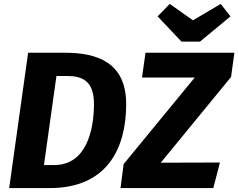

<svg xmlns="http://www.w3.org/2000/svg" viewBox="-20 -963 1220 983"><path d="M1110 -943 968 -859 849 -943 787 -879 909 -750H1004L1160 -879ZM312 -693H124L27 0H234C530 0 626 -205 626 -430C626 -644 477 -693 312 -693ZM597 0H1072L1106 -131L803 -130L1163 -569L1180 -693H725L707 -566H977L613 -123ZM322 -574C402 -574 461 -549 461 -430C461 -295 421 -118 258 -118H205L269 -574Z"/></svg>

Font: Fira Sans
Style: Bold Italic
Weight: 700
Italic angle: -8°
Designer: bBox Type GmbH & Carrois Corporate GbR & Edenspiekermann AG
Foundry: bBox Type GmbH & Carrois Corporate GbR & Edenspiekermann AG
Version: Version 4.301;PS 004.301;hotconv 1.0.88;makeotf.lib2.5.64775